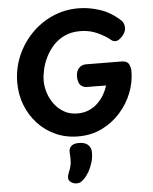

<svg xmlns="http://www.w3.org/2000/svg" viewBox="-68 -835 957 1202"><g transform="rotate(-5 411.0 -234.5)"><path d="M733.8 -678.7Q739.8 -673.7 745.2 -661Q750.7 -648.3 750.7 -634.1Q750.7 -614.3 739.2 -596.3Q727.8 -578.3 712.4 -566.7Q697.1 -555 685.1 -555Q669.1 -555 658.6 -563.8Q648.1 -572.7 639.1 -578.9Q594.1 -609 554.3 -622.8Q514.6 -636.6 467.6 -636.6Q412.2 -636.6 370.6 -617Q328.9 -597.4 299.3 -565.1Q269.7 -532.8 250.8 -494.4Q232 -456.1 223.2 -417.1Q214.4 -378 214.4 -346Q214.4 -309 227 -270.1Q239.6 -231.1 264.2 -198.3Q288.9 -165.4 324.9 -145Q360.9 -124.6 407.8 -124.6Q449.3 -124.6 481.2 -138.7Q513 -152.8 537.1 -176.3Q561.1 -199.9 577 -227.8Q592.9 -255.7 601 -283.4Q582.8 -283.4 564.2 -283.9Q545.6 -284.4 525.3 -284.4Q505 -284.4 482.9 -284.4Q456.9 -284.4 440.8 -300.8Q424.8 -317.2 424.6 -354.9Q424.3 -386.1 441.5 -406.3Q458.7 -426.4 486.8 -426.4Q538.7 -426.4 598.8 -425.6Q659 -424.7 711.7 -424.7Q744.7 -424.4 755.9 -404.3Q767.1 -384.2 767.1 -358.1Q767.1 -289.7 740.8 -223Q714.6 -156.3 665.9 -101.5Q617.2 -46.7 550.2 -13.8Q483.1 19 401.6 19Q324.1 19 259.4 -10Q194.7 -39 147.5 -90Q100.3 -141 74.4 -207.5Q48.6 -274 48.6 -348Q48.6 -435 80.8 -512.5Q113 -590 170.5 -650.5Q228 -711 304.4 -745.5Q380.9 -780 469.1 -780Q536 -780 604.9 -757.3Q673.8 -734.7 733.8 -678.7ZM337.6 115.1Q335.6 91.1 350.6 75.7Q365.6 60.3 398.4 60.3Q439.1 60.3 457.4 78.4Q475.7 96.4 476.4 121.6Q477.4 155.3 467.7 187.8Q458 220.3 442.9 246.4Q427.9 272.6 411.6 288Q397.1 302 387.9 306.4Q378.8 310.9 364 310.9Q345.7 310.9 329.6 300.1Q313.6 289.3 313.6 271.2Q313.6 261.7 317.1 250.8Q320.7 239.9 326.4 225.2Q337.4 197.8 338.9 171.9Q340.3 146.1 337.6 115.1Z"/></g></svg>

Font: Playpen Sans Deva
Style: Regular
Weight: 400
Designer: Pooja Saxena, Gunjan Panchal, Laura Meseguer, Veronika Burian, José Scaglione
Foundry: TypeTogether
Version: Version 2.000